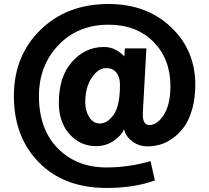

<svg xmlns="http://www.w3.org/2000/svg" viewBox="-20 -846 1035 951"><path d="M48.8 -370.1Q48.8 -569.3 180.2 -697.8Q311.5 -826.2 517.6 -826.2Q706.1 -826.2 826.7 -711.9Q947.3 -597.7 947.3 -425.8Q947.3 -359.4 932.1 -306.2Q917 -252.9 893.1 -219.2Q869.1 -185.5 837.9 -162.6Q806.6 -139.6 774.9 -130.4Q743.2 -121.1 710.9 -121.1Q668.9 -121.1 636.7 -144.5Q604.5 -168 594.7 -204.1H593.8Q580.1 -172.9 541.5 -147.5Q502.9 -122.1 456.1 -122.1Q377.9 -122.1 324.7 -181.2Q271.5 -240.2 271.5 -336.9Q271.5 -466.8 336.9 -540Q402.3 -613.3 494.1 -613.3Q528.3 -613.3 555.2 -598.1Q582 -583 595.7 -566.4L598.6 -606.4H705.1L687.5 -288.1Q684.6 -226.6 719.7 -226.6Q759.8 -226.6 792 -278.3Q824.2 -330.1 824.2 -418.9Q824.2 -553.7 740.2 -638.7Q656.2 -723.6 517.6 -723.6Q366.2 -723.6 269.5 -622.6Q172.9 -521.5 172.9 -370.1Q172.9 -206.1 266.1 -111.3Q359.4 -16.6 507.8 -16.6Q617.2 -16.6 725.6 -47.9L747.1 47.9Q643.6 85 507.8 85Q297.9 85 173.3 -41Q48.8 -167 48.8 -370.1ZM402.3 -338.9Q402.3 -297.9 421.9 -266.1Q441.4 -234.4 474.6 -234.4Q512.7 -234.4 543.5 -278.8Q574.2 -323.2 574.2 -425.8Q574.2 -463.9 556.6 -486.3Q539.1 -508.8 505.9 -508.8Q466.8 -508.8 434.6 -461.4Q402.3 -414.1 402.3 -338.9Z"/></svg>

Font: Gothic A1 ExtraBold
Style: Regular
Weight: 800
Designer: HanYang I&C Co.,Ltd.
Foundry: HanYang I&C Co.,Ltd.
Version: Version 2.50